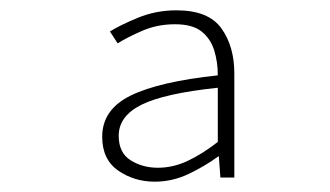

<svg xmlns="http://www.w3.org/2000/svg" viewBox="-20 -754 640 372"><path d="M280 -402Q240 -402 209 -423.5Q178 -445 178 -489Q178 -542 233.5 -569Q289 -596 402 -608Q402 -634 395 -656.5Q388 -679 370.5 -693Q353 -707 319 -707Q285 -707 256 -694.5Q227 -682 208 -670L193 -693Q212 -705 247 -719.5Q282 -734 322 -734Q384 -734 409 -699Q434 -664 434 -612V-410H407L404 -451H403Q377 -432 345.5 -417Q314 -402 280 -402ZM286 -429Q315 -429 343 -442Q371 -455 402 -479V-584Q298 -573 254 -551Q210 -529 210 -491Q210 -458 233 -443.5Q256 -429 286 -429Z"/></svg>

Font: Source Code Pro ExtraLight ExtraLight
Style: Regular
Weight: 250
Monospace: yes
Version: Version 1.018;hotconv 1.0.116;makeotfexe 2.5.65601